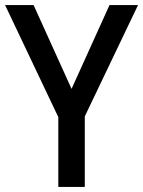

<svg xmlns="http://www.w3.org/2000/svg" viewBox="-20 -827 562 754"><path d="M261 -478 112 -807H0L209 -367V-93H313V-370L522 -807H410Z"/></svg>

Font: Noto Sans Kannada UI SemiCondensed Medium
Style: Regular
Weight: 500
Width: 4
Designer: Jelle Bosma - Monotype Design Team
Foundry: Monotype Imaging Inc.
Version: Version 2.005